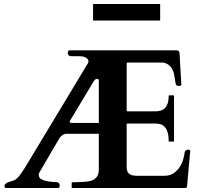

<svg xmlns="http://www.w3.org/2000/svg" viewBox="-20 -940 1014 960"><path d="M2.4 -10.7Q2.4 -15.6 6.6 -19.8Q10.7 -23.9 16.6 -26.9Q22.5 -29.8 29.3 -31.7Q36.1 -33.7 41.5 -35.2Q51.8 -37.6 60.3 -44.4Q68.8 -51.3 76.2 -60.3Q83.5 -69.3 90.1 -79.6Q96.7 -89.8 103.5 -99.6L416.5 -618.7Q422.4 -626.5 422.4 -633.3Q422.4 -639.6 418.5 -644.3Q414.6 -648.9 408.7 -652.1Q402.8 -655.3 396.2 -657Q389.6 -658.7 384.8 -658.7Q377 -658.7 366.7 -658.9Q356.4 -659.2 335 -659.2Q326.2 -659.2 322.5 -664.6Q318.8 -669.9 318.8 -672.9Q318.8 -676.3 320.3 -682.4Q321.8 -688.5 327.6 -688.5H860.4Q869.1 -688.5 873 -685.3Q877 -682.1 877.9 -671.4L886.7 -515.1Q886.7 -512.7 882.6 -511.5Q878.4 -510.3 875 -510.3Q871.1 -510.3 867.2 -511.2Q863.3 -512.2 861.8 -514.2Q858.4 -519 856.9 -528.6Q855.5 -538.1 853.8 -549.8Q852.1 -561.5 848.9 -574.2Q845.7 -586.9 839.4 -597.7Q833 -608.4 822 -616.5Q811 -624.5 793.9 -627.4H619.6Q613.3 -627.4 613.3 -621.1V-388.2Q613.3 -383.3 618.2 -383.3H757.8Q770 -383.3 782 -386.5Q793.9 -389.6 803 -397.9Q812 -406.2 817.6 -421.1Q823.2 -436 823.2 -459.5Q823.2 -463.4 827.1 -463.4H846.2Q850.1 -463.4 850.1 -459.5V-235.8Q850.1 -233.4 848.6 -232.7Q847.2 -231.9 846.2 -231.9H827.1Q824.7 -231.9 824 -233.4Q823.2 -234.9 823.2 -235.8Q823.2 -263.2 817.6 -280Q812 -296.9 802.7 -306.4Q793.5 -315.9 781.5 -319.1Q769.5 -322.3 756.3 -322.3H618.2Q613.3 -322.3 613.3 -317.4V-104Q613.3 -89.8 617.7 -81.3Q622.1 -72.8 629.6 -68.4Q637.2 -64 647 -62.5Q656.7 -61 667.5 -61H800.8Q829.1 -61 848.1 -74Q867.2 -86.9 878.9 -105.5Q890.6 -124 896.2 -144Q901.9 -164.1 903.3 -178.2Q904.3 -184.6 909.7 -188.2Q915 -191.9 921.9 -191.9Q924.3 -191.9 927.7 -189.9Q931.2 -188 931.2 -185.5L915 -6.8Q914.1 -4.4 912.4 -2.2Q910.6 0 908.2 0H341.8Q338.4 0 338.4 -2.9V-24.9Q338.4 -25.4 338.9 -27.1Q339.4 -28.8 342.3 -28.8H353Q373.5 -30.3 395 -30.5Q416.5 -30.8 434.1 -35.9Q451.7 -41 462.9 -54Q474.1 -66.9 474.1 -94.2V-271H312.5Q304.7 -271 298.6 -268.1Q292.5 -265.1 288.1 -261.5Q283.7 -257.8 281.2 -254.6Q278.8 -251.5 278.3 -251L175.3 -74.7Q174.3 -72.8 174.1 -70.6Q173.8 -68.4 173.8 -65.9Q173.8 -52.7 184.3 -45.7Q194.8 -38.6 209.7 -35.2Q224.6 -31.7 240.5 -30.8Q256.3 -29.8 267.1 -28.8Q272 -28.3 275.4 -22.7Q278.8 -17.1 278.8 -13.7Q278.8 -9.3 277.1 -4.6Q275.4 0 270 0H10.3Q4.4 0 3.4 -3.4Q2.4 -6.8 2.4 -10.7ZM474.1 -325.2V-536.6Q474.1 -542 471.4 -543.9Q468.8 -545.9 465.8 -545.9Q459 -545.9 455.1 -541.7Q451.2 -537.6 447.8 -532.2L328.6 -334Q328.1 -333 328.1 -331.5Q328.1 -325.2 344.2 -325.2ZM445.3 -919.9H780.8V-837.4H445.3Z"/></svg>

Font: Cardo
Style: Bold
Weight: 700
Designer: David J. Perry
Foundry: David J. Perry
Version: Version 1.0011